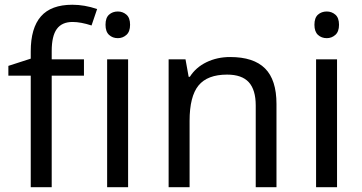

<svg xmlns="http://www.w3.org/2000/svg" viewBox="-20 -785 1518 805"><path d="M332 -467.8H196.8V0H108.9V-467.8H15.1V-508.8L108.9 -539.1V-569.8Q108.9 -667.5 151.6 -716.3Q194.3 -765.1 283.2 -765.1Q334.5 -765.1 387.2 -747.1L363.8 -678.2Q318.4 -692.9 284.2 -692.9Q239.7 -692.9 218.3 -663.6Q196.8 -634.3 196.8 -570.8V-536.1H332ZM517.1 0H429.2V-536.1H517.1ZM422.4 -681.2Q422.4 -710.4 437.3 -723.6Q452.1 -736.8 474.1 -736.8Q494.6 -736.8 510 -723.6Q525.4 -710.4 525.4 -681.2Q525.4 -652.3 510 -638.7Q494.6 -625 474.1 -625Q452.1 -625 437.3 -638.7Q422.4 -652.3 422.4 -681.2Z M1052.2 0V-342.8Q1052.2 -408.2 1023.2 -440.2Q994.1 -472.2 932.1 -472.2Q849.6 -472.2 812.3 -426.5Q774.9 -380.9 774.9 -277.8V0H687V-536.1H757.8L771 -462.9H775.9Q800.8 -502.4 845.7 -524.2Q890.6 -545.9 944.8 -545.9Q1043.5 -545.9 1091.3 -498Q1139.2 -450.2 1139.2 -349.1V0Z M1393.1 0H1305.2V-536.1H1393.1ZM1298.3 -681.2Q1298.3 -710.4 1313.2 -723.6Q1328.1 -736.8 1350.1 -736.8Q1370.6 -736.8 1386 -723.6Q1401.4 -710.4 1401.4 -681.2Q1401.4 -652.3 1386 -638.7Q1370.6 -625 1350.1 -625Q1328.1 -625 1313.2 -638.7Q1298.3 -652.3 1298.3 -681.2Z"/></svg>

Font: Noto Sans Southeast Asian
Style: Regular
Weight: 400
Designer: Monotype Design Team
Foundry: Monotype Imaging Inc.
Version: Version 1.06 uh; ttfautohint (v1.4.1)